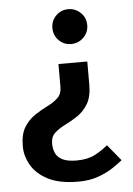

<svg xmlns="http://www.w3.org/2000/svg" viewBox="-52 -548 552 796"><g transform="rotate(-5 224.0 -150.0)"><path d="M262 -508Q292 -508 313.5 -487Q335 -466 335 -436Q335 -405 313.5 -384Q292 -363 262 -363Q232 -363 211 -384Q190 -405 190 -436Q190 -466 211 -487Q232 -508 262 -508ZM242 208Q164 208 116.5 183.5Q69 159 47 121Q25 83 25 42Q25 -8 43 -37Q61 -66 87 -83.5Q113 -101 139.5 -114Q166 -127 184 -143.5Q202 -160 202 -190V-285H322V-190Q322 -139 304.5 -109.5Q287 -80 261 -62.5Q235 -45 208.5 -32Q182 -19 164.5 -3Q147 13 147 42Q147 62 154.5 80Q162 98 183 109Q204 120 242 120Q288 120 318 104.5Q348 89 373 68L428 135Q412 148 386.5 165Q361 182 325 195Q289 208 242 208Z"/></g></svg>

Font: Epunda Sans SemiBold
Style: Regular
Weight: 600
Designer: Simon Atzbach
Foundry: typofactur
Version: Version 2.204; ttfautohint (v1.8.4.7-5d5b)